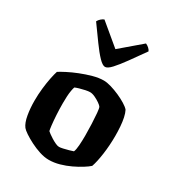

<svg xmlns="http://www.w3.org/2000/svg" viewBox="-185 -887 911 997"><g transform="rotate(30 270.5 -388.0)"><path d="M260 0Q234 0 204.5 -9.5Q175 -19 147.5 -33Q120 -47 100 -60.5Q80 -74 73 -83Q57 -104 50 -144Q43 -184 43 -229Q43 -267 47 -303Q51 -339 57 -369Q63 -399 69 -417Q83 -426 110 -440Q137 -454 171 -467.5Q205 -481 239.5 -490.5Q274 -500 303 -500Q322 -500 347.5 -492.5Q373 -485 399 -473.5Q425 -462 446 -449Q467 -436 476 -425Q484 -410 489 -386.5Q494 -363 496 -335.5Q498 -308 498 -281Q498 -224 490.5 -170.5Q483 -117 472 -86Q460 -75 437 -60.5Q414 -46 384.5 -32Q355 -18 323 -9Q291 0 260 0ZM273 -85Q281 -85 296.5 -88.5Q312 -92 328 -96.5Q344 -101 352 -104Q358 -117 360 -145.5Q362 -174 362 -205Q362 -237 360.5 -273Q359 -309 356.5 -337Q354 -365 350 -371Q346 -377 332.5 -386.5Q319 -396 302 -404Q285 -412 271 -412Q261 -412 244.5 -408.5Q228 -405 212.5 -400.5Q197 -396 188 -392Q185 -385 182 -368.5Q179 -352 178 -332Q177 -312 177 -291Q177 -257 179 -222.5Q181 -188 184 -162.5Q187 -137 189 -131Q192 -128 202 -120.5Q212 -113 225 -105Q238 -97 251 -91Q264 -85 273 -85ZM272 -564Q257 -564 233.5 -588.5Q210 -613 180 -654.5Q150 -696 114 -746Q119 -756 128.5 -764.5Q138 -773 147 -776L273 -671L396 -776Q406 -772 415 -764Q424 -756 428 -747Q392 -696 362 -654.5Q332 -613 309.5 -588.5Q287 -564 272 -564Z"/></g></svg>

Font: Texturina Medium 12pt
Style: Bold
Weight: 700
Version: Version 1.002